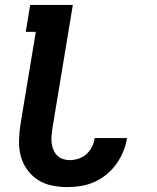

<svg xmlns="http://www.w3.org/2000/svg" viewBox="-20 -755 640 783"><path d="M255 8Q222 8 191 1.5Q160 -5 134.5 -21.5Q109 -38 91 -63Q73 -88 65 -117.5Q57 -147 57.5 -179.5Q58 -212 63 -245L126 -625H85L103 -735H277L193 -227Q191 -212 190 -197.5Q189 -183 191 -169Q193 -155 198.5 -142.5Q204 -130 213.5 -120.5Q223 -111 236.5 -106.5Q250 -102 265 -102Q282 -102 300.5 -108Q319 -114 333 -127Q347 -140 355.5 -157Q364 -174 366 -192H498Q494 -165 483 -138Q472 -111 455 -87Q438 -63 415 -44Q392 -25 365 -13Q338 -1 310 3.5Q282 8 255 8Z"/></svg>

Font: Iosevka Extrabold Extended
Style: Italic
Weight: 800
Width: 7
Italic angle: -9°
Monospace: yes
Designer: Belleve Invis
Foundry: Belleve Invis
Version: Version 32.5.0; ttfautohint (v1.8.4)